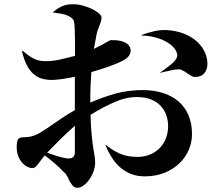

<svg xmlns="http://www.w3.org/2000/svg" viewBox="-20 -816 1040 908"><path d="M735 -471Q742 -476 750.5 -482Q759 -488 768 -495Q779 -503 788.5 -511Q798 -519 803 -524Q814 -536 817.5 -547.5Q821 -559 812 -576Q802 -594 783.5 -607.5Q765 -621 742.5 -630Q720 -639 695.5 -643.5Q671 -648 649 -648V-650Q676 -661 712 -669Q748 -677 788 -672Q828 -667 860 -652.5Q892 -638 914.5 -616.5Q937 -595 949 -568.5Q961 -542 961 -514Q961 -488 946.5 -470Q932 -452 902 -452Q893 -452 884 -457.5Q875 -463 866 -469Q861 -473 855.5 -476.5Q850 -480 845 -482Q840 -485 834.5 -487Q829 -489 823 -488Q812 -488 799.5 -485.5Q787 -483 774 -480Q763 -478 753 -475.5Q743 -473 735 -471ZM412 -475Q410 -443 408.5 -416Q407 -389 407 -366V-331Q470 -358 528.5 -374Q587 -390 656 -390Q707 -390 750 -376.5Q793 -363 823.5 -337Q854 -311 871 -272Q888 -233 888 -182Q888 -143 872.5 -107Q857 -71 828.5 -43.5Q800 -16 758.5 1Q717 18 665 18Q629 18 600.5 7Q572 -4 549.5 -23.5Q527 -43 509.5 -70Q492 -97 479 -129L481 -131Q507 -108 543.5 -91Q580 -74 631 -74Q661 -74 687.5 -84.5Q714 -95 733.5 -114Q753 -133 764 -160Q775 -187 775 -220Q775 -245 767 -269.5Q759 -294 741.5 -313.5Q724 -333 696 -345Q668 -357 627 -357Q575 -357 519 -332Q463 -307 408 -273Q410 -215 413.5 -178Q417 -141 421 -117Q425 -93 427.5 -77.5Q430 -62 430 -47Q430 -27 422.5 -6Q415 15 403 32Q391 49 376 60.5Q361 72 346 72Q334 72 327 65.5Q320 59 314 48Q310 43 307 36.5Q304 30 301 23Q297 16 292.5 9Q288 2 281 -3Q259 -26 237.5 -44.5Q216 -63 192 -81Q178 -65 170.5 -54Q163 -43 156 -35Q145 -21 134 -21Q110 -21 88 -43Q59 -75 59 -118Q59 -151 66.5 -159Q74 -167 94 -167Q112 -167 126.5 -170.5Q141 -174 158 -182Q170 -188 188 -200Q196 -205 206.5 -212Q217 -219 228 -227Q251 -243 277.5 -260.5Q304 -278 334 -295V-389V-453Q300 -446 272 -442Q244 -438 224 -438Q200 -438 178.5 -444Q157 -450 139 -465.5Q121 -481 107 -507.5Q93 -534 84 -574L87 -576Q120 -547 145.5 -536Q171 -525 204 -527Q230 -527 264 -534.5Q298 -542 335 -552Q335 -597 334.5 -632.5Q334 -668 333 -687Q332 -715 325.5 -724Q319 -733 303 -741Q289 -748 271 -751Q253 -754 230 -757V-758Q252 -777 273.5 -786.5Q295 -796 325 -796Q348 -796 372 -789.5Q396 -783 415.5 -773.5Q435 -764 447.5 -753Q460 -742 460 -733Q460 -723 457.5 -714.5Q455 -706 451 -697Q449 -692 447.5 -687.5Q446 -683 444 -678Q442 -673 440 -667Q438 -661 437 -655Q435 -644 432 -628Q429 -612 424 -585Q449 -597 462 -604Q475 -611 483 -616Q493 -621 496 -623Q502 -626 502 -626Q506 -626 521 -626Q536 -626 552.5 -622Q569 -618 583 -607.5Q597 -597 598 -577Q598 -548 559 -528Q534 -515 495 -501.5Q456 -488 412 -475ZM297 -67Q334 -63 334 -96V-221Q295 -187 263.5 -155.5Q232 -124 203 -94Q268 -70 297 -67Z"/></svg>

Font: XinYuGongZhangJiaSongA
Style: Regular
Weight: 900
Designer: XinYuGong
Foundry: Adobe Systems Incorporated
Version: Version 1.00